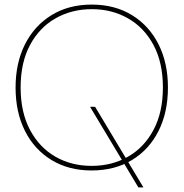

<svg xmlns="http://www.w3.org/2000/svg" viewBox="-20 -732 801 838"><path d="M584 86 373 -266H395L606 86ZM379 12Q280 12 205 -33.5Q130 -79 89 -160.5Q48 -242 48 -350Q48 -457 89 -538.5Q130 -620 205 -666Q280 -712 380 -712Q481 -712 556 -666Q631 -620 672 -538.5Q713 -457 713 -350Q713 -242 672 -160.5Q631 -79 556 -33.5Q481 12 379 12ZM380 -8Q468 -8 538.5 -48Q609 -88 650 -165Q691 -242 691 -350Q691 -459 650 -535.5Q609 -612 538.5 -652Q468 -692 381 -692Q293 -692 222.5 -652Q152 -612 111 -535.5Q70 -459 70 -350Q70 -242 111 -165Q152 -88 222 -48Q292 -8 380 -8Z"/></svg>

Font: DM Sans 17pt Thin
Style: Regular
Weight: 250
Version: Version 4.004;gftools[0.9.30]